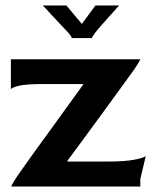

<svg xmlns="http://www.w3.org/2000/svg" viewBox="-20 -686 576 706"><path d="M21 0Q24 -7 33 -22Q42 -37 56 -56Q69 -75 89.5 -103.5Q110 -132 135 -166.5Q160 -201 186.5 -237.5Q213 -274 238.5 -309.5Q264 -345 286 -375V-377H140Q76 -377 49 -370.5Q22 -364 20 -357V-468H120Q147 -468 192 -468Q237 -468 290.5 -468Q344 -468 397.5 -468Q451 -468 496 -468Q493 -461 484 -446.5Q475 -432 460 -412Q438 -382 408.5 -341Q379 -300 346.5 -256Q314 -212 283.5 -170Q253 -128 228 -95V-92H376Q438 -92 472.5 -98.5Q507 -105 516 -112L496 -28V0ZM137 -666Q151 -652 168 -633Q185 -614 202 -596.5Q219 -579 230 -567Q238 -558 241 -553Q244 -548 244 -546H318Q318 -550 331 -567Q337 -575 352 -592Q367 -609 385 -629Q403 -649 418 -666H331L281 -598L224 -666Z"/></svg>

Font: Red Rose SemiBold
Style: Regular
Weight: 600
Designer: Jaikishan Patel
Version: Version 2.000